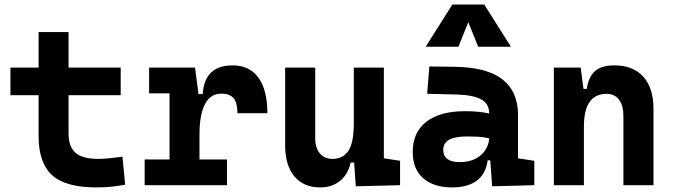

<svg xmlns="http://www.w3.org/2000/svg" viewBox="-20 -815 2970 845"><path d="M402.8 9.8Q269 9.8 209.5 -43.9Q149.9 -97.7 149.9 -215.8V-396H25.9V-517.6H149.9V-673.8H281.7V-517.6H511.2V-396H281.7V-228.5Q281.7 -169.4 312.3 -142.6Q342.8 -115.7 412.6 -115.7Q435.1 -115.7 460.7 -118.4Q486.3 -121.1 519 -125.5L530.8 -2Q498.5 3.9 468 6.8Q437.5 9.8 402.8 9.8Z M857.9 -222.7V-113.3H979V0H616.7V-113.3H726.1V-404.3H636.2V-517.6H838.4L853.5 -400.9H872.1Q879.9 -527.3 1004.4 -527.3Q1078.1 -527.3 1117.4 -473.1Q1156.7 -418.9 1156.7 -316.9H1024.9Q1024.9 -362.8 1008.1 -382.8Q991.2 -402.8 954.1 -402.8Q905.8 -402.8 881.8 -356Q857.9 -309.1 857.9 -222.7Z M1389.6 9.8Q1315.9 9.8 1275.4 -38.8Q1234.9 -87.4 1234.9 -175.8V-517.6H1367.2V-208.5Q1367.2 -164.1 1387.5 -139.9Q1407.7 -115.7 1443.4 -115.7Q1489.7 -115.7 1513.4 -151.6Q1537.1 -187.5 1537.1 -272V-517.6H1669.4V-118.2L1740.7 -107.4V0L1545.9 4.9L1538.6 -99.6H1523.4Q1511.2 -46.9 1476.1 -18.6Q1440.9 9.8 1389.6 9.8Z M2146 4.9 2137.7 -109.4H2126Q2118.7 -49.8 2078.4 -20Q2038.1 9.8 1970.7 9.8Q1888.2 9.8 1842.3 -30.8Q1796.4 -71.3 1796.4 -146Q1796.4 -232.9 1856.4 -279.3Q1916.5 -325.7 2026.9 -325.7Q2059.1 -325.7 2084.2 -323.2Q2109.4 -320.8 2132.8 -315.4V-316.9Q2132.8 -358.4 2097.4 -377.7Q2062 -397 1992.2 -398.9L1859.9 -402.3L1869.6 -522.5L1982.4 -521Q2123 -519 2191.4 -465.6Q2259.8 -412.1 2259.8 -309.6V-118.2L2331.5 -107.4V0ZM2132.8 -206.5Q2104.5 -212.4 2081.5 -213.4Q2058.6 -214.4 2033.2 -214.4Q1930.7 -214.4 1930.7 -155.8Q1930.7 -101.6 2003.4 -101.6Q2045.4 -101.6 2074 -116.9Q2102.5 -132.3 2117.2 -156.5Q2131.8 -180.7 2132.8 -206.5ZM1853.5 -609.4 1970.7 -794.9H2111.3L2228.5 -609.4H2084.5L2041 -717.3L1997.6 -609.4Z M2723.6 0V-304.2Q2723.6 -351.1 2704.3 -376.5Q2685.1 -401.9 2649.4 -401.9Q2549.8 -401.9 2549.8 -258.3V0H2417.5V-517.6H2535.6L2547.9 -423.8H2562.5Q2569.8 -476.1 2598.1 -501.7Q2626.5 -527.3 2684.1 -527.3Q2766.1 -527.3 2811 -477.5Q2856 -427.7 2856 -336.9V0Z"/></svg>

Font: CaskaydiaMono NF
Style: Bold
Weight: 700
Designer: Aaron Bell
Foundry: Saja Typeworks
Version: Version 2111.001; ttfautohint (v1.8.4);Nerd Fonts 3.1.1